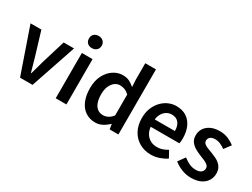

<svg xmlns="http://www.w3.org/2000/svg" viewBox="-60 -1412 2673 2037"><g transform="rotate(30 1276.5 -393.5)"><path d="M206 0 14 -555H147L234 -267Q246 -227 257.5 -184.5Q269 -142 281 -101H286Q298 -142 309.5 -184.5Q321 -227 332 -267L420 -555H547L359 0Z M643 0V-555H774V0ZM709 -652Q673 -652 652 -672.5Q631 -693 631 -727Q631 -760 652 -780.5Q673 -801 709 -801Q743 -801 765 -780.5Q787 -760 787 -727Q787 -693 765 -672.5Q743 -652 709 -652Z M1132 14Q1063 14 1011.5 -20.5Q960 -55 932 -120.5Q904 -186 904 -277Q904 -368 937.5 -433Q971 -498 1025 -533.5Q1079 -569 1140 -569Q1187 -569 1220 -552.5Q1253 -536 1285 -508L1280 -597V-797H1411V0H1304L1294 -60H1290Q1259 -29 1218.5 -7.5Q1178 14 1132 14ZM1165 -95Q1197 -95 1225 -109.5Q1253 -124 1280 -157V-414Q1252 -440 1224 -450.5Q1196 -461 1167 -461Q1133 -461 1104 -439.5Q1075 -418 1057 -377.5Q1039 -337 1039 -279Q1039 -219 1054 -178Q1069 -137 1097.5 -116Q1126 -95 1165 -95Z M1813 14Q1736 14 1674 -21Q1612 -56 1575.5 -121Q1539 -186 1539 -277Q1539 -345 1560.5 -398.5Q1582 -452 1618.5 -490.5Q1655 -529 1700.5 -549Q1746 -569 1795 -569Q1870 -569 1921 -535.5Q1972 -502 1998 -442.5Q2024 -383 2024 -305Q2024 -286 2022.5 -269.5Q2021 -253 2018 -242H1667Q1672 -193 1694 -159Q1716 -125 1750.5 -106.5Q1785 -88 1830 -88Q1865 -88 1896 -98.5Q1927 -109 1958 -128L2003 -46Q1964 -20 1915 -3Q1866 14 1813 14ZM1665 -331H1912Q1912 -394 1883 -430.5Q1854 -467 1797 -467Q1766 -467 1738 -451.5Q1710 -436 1690.5 -406Q1671 -376 1665 -331Z M2304 14Q2247 14 2191 -8Q2135 -30 2094 -64L2154 -148Q2191 -119 2228 -102Q2265 -85 2307 -85Q2352 -85 2374 -104Q2396 -123 2396 -152Q2396 -175 2378.5 -190.5Q2361 -206 2333.5 -218Q2306 -230 2277 -241Q2241 -255 2206 -275Q2171 -295 2148 -326Q2125 -357 2125 -403Q2125 -451 2149.5 -488.5Q2174 -526 2219.5 -547.5Q2265 -569 2327 -569Q2385 -569 2431.5 -549Q2478 -529 2511 -502L2451 -422Q2422 -443 2392 -456.5Q2362 -470 2330 -470Q2288 -470 2268 -452.5Q2248 -435 2248 -409Q2248 -387 2263.5 -373Q2279 -359 2305 -348.5Q2331 -338 2361 -327Q2390 -316 2418 -303Q2446 -290 2469 -271Q2492 -252 2505.5 -225Q2519 -198 2519 -159Q2519 -111 2494.5 -71.5Q2470 -32 2422 -9Q2374 14 2304 14Z"/></g></svg>

Font: Noto Sans KR Thin SemiBold
Style: Regular
Weight: 600
Version: Version 2.004-H2;hotconv 1.0.118;makeotfexe 2.5.65603